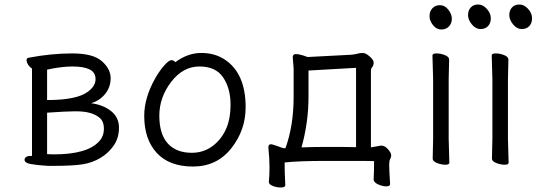

<svg xmlns="http://www.w3.org/2000/svg" viewBox="-20 -721 2381 852"><path d="M189 -37 219 -36Q368 -36 420 -94Q441 -116 441 -150Q441 -184 420 -200Q386 -227 319 -227H309Q276 -227 189 -221ZM189 -412V-277Q321 -277 370 -314Q404 -339 404 -369.5Q404 -400 377.5 -413Q351 -426 302 -426Q253 -426 189 -412ZM192 15Q144 12 116.5 7Q89 2 89 -12Q89 -19 95.5 -24Q102 -29 113 -29H122V-417Q113 -422 105.5 -433Q98 -444 98 -454Q98 -464 108 -465Q208 -484 300.5 -484Q393 -484 432 -449.5Q471 -415 471 -374.5Q471 -334 446.5 -304Q422 -274 384 -263Q438 -256 473 -228Q508 -200 508 -155Q508 -110 485.5 -76.5Q463 -43 427 -21Q391 1 347.5 8Q304 15 220 15Z M831 -43Q880 -43 918.5 -69.5Q957 -96 980 -142Q1003 -188 1003 -258Q1003 -328 970.5 -377Q938 -426 865 -426Q792 -426 739.5 -357.5Q687 -289 687 -207.5Q687 -126 724.5 -84.5Q762 -43 831 -43ZM758 -445Q813 -486 873 -486Q933 -486 977 -457Q1070 -396 1070 -245Q1070 -143 1006 -62.5Q942 18 836.5 18Q731 18 675.5 -42.5Q620 -103 620 -207Q620 -287 669 -374Q690 -410 710 -432Q730 -454 740.5 -454Q751 -454 758 -445Z M1318 -67Q1372 -69 1418 -69H1496Q1529 -69 1560 -68V-420L1349 -408V-292Q1349 -178 1318 -67ZM1183 -81Q1192 -80 1238 -63L1247 -64Q1283 -164 1283 -291V-416L1279 -467Q1279 -481 1292.5 -481Q1306 -481 1325 -475Q1344 -469 1345 -468L1537 -478Q1553 -479 1565 -482.5Q1577 -486 1588.5 -486Q1600 -486 1611 -478Q1638 -458 1638 -444Q1638 -430 1632 -423.5Q1626 -417 1626 -406V-67L1671 -75Q1688 -75 1702 -58.5Q1716 -42 1716 -32.5Q1716 -23 1711.5 -15.5Q1707 -8 1707 11.5Q1707 31 1711 95V96Q1711 106 1694 106Q1677 106 1657.5 97Q1638 88 1638 75V74Q1640 40 1640 -6Q1622 -7 1596 -7H1429Q1305 -7 1243 0Q1243 49 1246 100Q1246 111 1226.5 111Q1207 111 1190 104Q1173 97 1173 86V85Q1176 60 1176 22Q1176 -16 1171 -66V-68Q1171 -81 1183 -81Z M1932.5 -698Q1954 -698 1969.5 -678Q1985 -658 1985 -637.5Q1985 -617 1972 -603.5Q1959 -590 1938 -590Q1917 -590 1901.5 -609.5Q1886 -629 1886 -649.5Q1886 -670 1898.5 -684Q1911 -698 1932.5 -698ZM1900 -17 1902 -105V-368L1899 -475Q1899 -484 1917 -484Q1935 -484 1954 -476.5Q1973 -469 1973 -457L1971 -368V-105L1974 1Q1974 10 1956.5 10Q1939 10 1919.5 2.5Q1900 -5 1900 -17Z M2341 -640Q2341 -618 2328.5 -605Q2316 -592 2295 -592Q2274 -592 2257 -612.5Q2240 -633 2240 -654Q2240 -675 2252 -688Q2264 -701 2285 -701Q2306 -701 2323.5 -681.5Q2341 -662 2341 -640ZM2158 -640Q2158 -618 2145.5 -605Q2133 -592 2112 -592Q2091 -592 2074 -612.5Q2057 -633 2057 -654Q2057 -675 2069 -688Q2081 -701 2102 -701Q2123 -701 2140.5 -681.5Q2158 -662 2158 -640ZM2163 -17 2165 -105V-368L2162 -475Q2162 -484 2180 -484Q2198 -484 2217 -476.5Q2236 -469 2236 -457L2234 -368V-105L2237 1Q2237 10 2219.5 10Q2202 10 2182.5 2.5Q2163 -5 2163 -17Z"/></svg>

Font: LXGW WenKai
Style: Regular
Weight: 400
Designer: LXGW / Fontworks Inc.
Foundry: LXGW / Fontworks Inc.
Version: Version 1.520; June 14, 2025